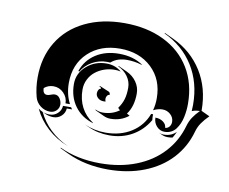

<svg xmlns="http://www.w3.org/2000/svg" viewBox="-62 -553 778 651"><g transform="rotate(10 327.5 -227.5)"><path d="M58.6 -244.1Q58.6 -313.7 90.6 -366.5Q122.6 -419.2 181.3 -447.9Q240 -476.6 317.4 -476.6Q394.8 -476.6 453.5 -447.9Q512.2 -419.2 544.2 -366.5Q576.2 -313.7 576.2 -244.1Q576.2 -232.9 575.1 -221.8Q574 -210.7 571.4 -198.2Q568.8 -185.8 564.1 -175.2Q559.3 -164.6 552.9 -155.9Q546.4 -147.2 536.4 -142.2Q526.4 -137.2 513.9 -137.2Q498 -137.2 486.8 -149.5Q475.6 -161.9 475.6 -179.2Q491.5 -179.2 502.7 -170.9Q513.9 -162.6 513.9 -150.9Q522.2 -150.9 528.1 -157.8Q533.9 -164.8 533.9 -174.6Q533.9 -189.7 522.2 -200.2Q510.5 -210.7 494.9 -210.7Q479.2 -210.7 463.4 -202.4Q468.8 -222.2 468.8 -244.1Q468.8 -308.8 426.6 -348.8Q384.5 -388.7 317.4 -388.7Q250.2 -388.7 208.1 -348.8Q166 -308.8 166 -244.1Q166 -205.1 182.4 -173.8H167Q167 -194.3 152.3 -209.1Q137.7 -223.9 117.2 -223.9Q99.1 -223.9 85.2 -212.2Q85.2 -191.4 100.3 -191.2Q105.5 -191.2 113.2 -194.2Q120.8 -197.3 126 -197.3Q137.5 -197.3 143.9 -187.3Q150.4 -177.2 150.4 -166.3Q150.4 -154.1 141.5 -145.5Q132.6 -137 120.1 -137Q101.6 -137 86.7 -148.4Q71.8 -159.9 67.1 -177.2Q58.6 -209 58.6 -244.1ZM80.6 -140.6Q87.4 -135.3 95.7 -131.8Q127.9 -65.7 199.5 -32.5Q158.4 -48.6 128.3 -76.2Q98.1 -103.8 80.6 -140.6ZM96.4 -131.6Q107.9 -127.2 120.1 -127.2Q136 -127.2 147.6 -137.8Q159.2 -148.4 160.2 -164.1H188Q190.2 -160.6 192.4 -157.5H174.3Q173.3 -141.8 161.7 -131.2Q150.1 -120.6 134.3 -120.6Q121.6 -120.6 109.9 -125.2ZM177 -23.2Q238.5 5.9 317.4 5.9Q385.3 5.9 440.4 -15.6Q495.6 -37.1 532.3 -76.9Q569.1 -116.7 584.2 -170.7Q588.9 -186.8 597.4 -199.8Q606 -212.9 620.4 -227.5Q603.3 -227.1 593 -222.2Q593.8 -230.5 593.8 -244.1Q593.8 -320.6 557.6 -378.1Q521.5 -435.5 456.5 -465.8L457.8 -467.3L487.8 -453.4Q553 -422.9 589.4 -364.9Q625.7 -306.9 625.7 -230.2V-229L655 -215.3Q639.6 -200 630.2 -186.3Q620.8 -172.6 616.2 -156Q601.1 -101.6 564 -61.5Q526.9 -21.5 471.2 0.2Q415.5 22 347.4 22Q269 22 207.3 -6.8L177.2 -21ZM183.6 -244.1Q183.6 -280.3 212.3 -305.7Q241 -331.1 281.2 -331.1Q310.8 -331.1 332.5 -312.7L328.9 -313.2Q320.3 -315.2 311.3 -314.9Q293.2 -314.9 276 -309Q258.8 -303 245.4 -292.2Q231.9 -281.5 223.8 -265.3Q215.6 -249 215.6 -230Q215.6 -196 229.5 -169.3Q243.4 -142.6 268.8 -126.2L270.5 -123.8Q230 -136 206.8 -167.7Q183.6 -199.5 183.6 -244.1ZM190.9 -289.8Q203.9 -327.6 237.3 -349.4Q270.8 -371.1 317.4 -371.1Q366.5 -371.1 400.6 -347.4L396.2 -347.9Q373.8 -355 347.4 -355.2Q314.7 -355.2 294.4 -338.1L292.2 -336.4Q286.9 -336.9 281.2 -336.9Q253.9 -336.9 230.5 -323.6Q207 -310.3 194.3 -288.1Q193.6 -288.3 190.9 -289.8ZM244.6 -114.7Q279.1 -99.6 317.4 -99.6Q368.4 -99.6 406 -123.4Q443.6 -147.2 459.2 -189H465.8V-179.2Q465.8 -174.1 466.6 -168.9Q445.1 -132.3 410 -112.5Q375 -92.8 332 -92.8Q292.2 -92.8 258.8 -108.2ZM265.6 -226.6Q265.6 -231.9 268.4 -237.3Q271.2 -242.7 277.1 -243.9Q275.9 -248.5 270.3 -250.7L271.2 -252.4L303.7 -238.8Q309.6 -236.1 309.3 -229V-228Q304.4 -228 301 -223.5Q297.6 -219 297.6 -212.4Q297.6 -208.7 299.1 -205.3L299.6 -203.4Q296.4 -203.1 293 -203.1Q281.2 -203.1 273.4 -210Q265.6 -216.8 265.6 -226.6ZM270.5 -171.4Q282.2 -165 295.9 -165Q328.9 -165 353.3 -183.1Q349.1 -184.8 345.7 -190.2Q356.9 -205.6 362.1 -222.5Q367.2 -239.5 367.2 -262.7Q367.2 -283.7 354.7 -301.3Q342.3 -318.8 321.5 -328.4L322.8 -329.8L353 -315.9Q374 -306.2 386.6 -288.1Q399.2 -270 399.2 -248.5Q399.2 -203.9 378.2 -176L388.2 -170.2Q361.8 -148.9 325.9 -148.9Q313.5 -148.9 302.2 -154.3L272.2 -168.2ZM494.9 -131.6Q503.9 -127.4 513.9 -127.4Q538.8 -127.4 555.9 -144.3Q550.8 -133.1 544.7 -122.8Q538.1 -121.1 528.3 -121.1Q517.3 -121.1 509 -125Z"/></g></svg>

Font: AgreloyS1
Style: Medium
Weight: 400
Designer: gluk
Foundry: gluk
Version: Version 0.27